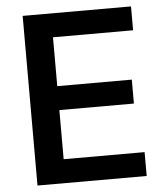

<svg xmlns="http://www.w3.org/2000/svg" viewBox="-52 -774 709 820"><g transform="rotate(-5 302.5 -363.5)"><path d="M75.6 0H543.7V-102.3H196.7V-312.9H516.3V-415.5H196.7V-625H540.1V-727.3H75.6Z"/></g></svg>

Font: Magic Ui Pro Semi Bold
Style: Regular
Weight: 600
Designer: Stefan Endress, Andreas Faust
Version: Version 1.000;FEAKit 1.0